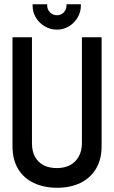

<svg xmlns="http://www.w3.org/2000/svg" viewBox="-20 -876 540 907"><path d="M362 -856H294V-849Q294 -831 281 -817.5Q268 -804 249 -804Q230 -804 216.5 -817.5Q203 -831 203 -849V-856H134V-849Q134 -819 149.5 -793Q165 -767 191.5 -751.5Q218 -736 249 -736Q280 -736 305.5 -751.5Q331 -767 346.5 -793Q362 -819 362 -849ZM460 -186V-700H367V-200Q367 -164 352.5 -137.5Q338 -111 312 -96.5Q286 -82 249 -82Q212 -82 186 -95.5Q160 -109 145.5 -135Q131 -161 131 -199V-700H39V-186Q39 -122 65.5 -78Q92 -34 140 -11.5Q188 11 250 11Q312 11 359 -11.5Q406 -34 433 -78Q460 -122 460 -186Z"/></svg>

Font: Advent Pro SemiBold
Style: Regular
Weight: 600
Designer: VivaRado, Andreas Kalpakidis
Foundry: VivaRado, Andreas Kalpakidis
Version: Version 3.000